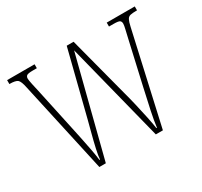

<svg xmlns="http://www.w3.org/2000/svg" viewBox="-117 -692 892 848"><g transform="rotate(-30 329.0 -268.0)"><path d="M64 -463Q57 -499 46.5 -507.5Q36 -516 6 -516H5V-536H145V-516H125Q100 -516 93.5 -511Q87 -506 87 -496Q87 -489 92 -465Q97 -441 101 -425L148 -206Q153 -182 160.5 -147Q168 -112 174 -79Q180 -46 182 -27H185Q186 -45 193.5 -78.5Q201 -112 210.5 -147.5Q220 -183 226 -207L309 -536H344L426 -223Q433 -198 442 -159.5Q451 -121 459 -83.5Q467 -46 470 -23H473Q477 -56 486.5 -101Q496 -146 510 -208L560 -428Q565 -451 569.5 -469Q574 -487 574 -496Q574 -506 568 -511Q562 -516 536 -516H513V-536H656V-516H653Q633 -516 622 -513.5Q611 -511 605.5 -500.5Q600 -490 595 -467L490 0H454L327 -502L199 0H166Z"/></g></svg>

Font: Noto Serif Tamil ExtraCondensed Thin
Style: Regular
Weight: 100
Width: 2
Designer: Indian Type Foundry, Tom Grace, and the Monotype Design Team
Foundry: Monotype Imaging Inc.
Version: Version 2.004; ttfautohint (v1.8.4.7-5d5b)